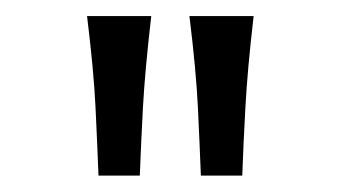

<svg xmlns="http://www.w3.org/2000/svg" viewBox="-20 -600 422 238"><path d="M229 -382.3Q227.5 -421.4 225.3 -467Q223.1 -512.7 214.8 -580.1H294.4Q286.6 -512.7 284.2 -467Q281.7 -421.4 280.3 -382.3ZM102.1 -382.3Q100.6 -421.4 98.4 -467Q96.2 -512.7 87.9 -580.1H167.5Q159.7 -512.7 157.2 -467Q154.8 -421.4 153.3 -382.3Z"/></svg>

Font: Harmattan Medium
Style: Regular
Weight: 500
Designer: George W. Nuss III and SIL International
Foundry: SIL International
Version: Version 4.000